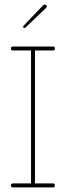

<svg xmlns="http://www.w3.org/2000/svg" viewBox="-20 -809 284 829"><path d="M209 0H36Q27 0 27 -8.5Q27 -17 36 -17H114V-591H36Q27 -591 27 -599.5Q27 -608 36 -608H209Q217 -608 217 -599.5Q217 -591 209 -591H131V-17H209Q217 -17 217 -8.5Q217 0 209 0ZM86 -688Q80 -688 80 -694Q80 -696 83 -699L166 -786Q168 -789 172 -789Q182 -789 182 -781Q182 -778 179 -775L91 -691Q88 -688 86 -688Z"/></svg>

Font: Flamenco Light
Style: Regular
Weight: 300
Designer: Luciano Vergara
Foundry: Luciano Vergara
Version: Version 1.003